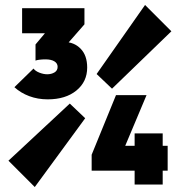

<svg xmlns="http://www.w3.org/2000/svg" viewBox="-20 -742 733 773"><path d="M261 -325 323 -266 120 11 14 -95ZM431 -385 369 -444 564 -722 670 -616ZM172 -342Q132 -342 97.5 -355Q63 -368 38 -391L115 -466Q122 -456 138.5 -449.5Q155 -443 170 -443Q187 -443 199.5 -450.5Q212 -458 212 -473Q212 -487 199 -495Q186 -503 163 -503Q150 -503 138.5 -501.5Q127 -500 123 -498L177 -564Q199 -568 214 -570.5Q229 -573 238 -573Q278 -573 304.5 -546Q331 -519 331 -470Q331 -413 287.5 -377.5Q244 -342 172 -342ZM123 -498V-563L191 -644H320L250 -564ZM69 -608V-709H320V-644L232 -608ZM349 -119 447 -359H570L469 -119ZM349 -55V-119L379 -155H655V-55ZM522 1V-205H635V1Z"/></svg>

Font: Outfit Thin ExtraBold
Style: Regular
Weight: 800
Version: Version 1.100;gftools[0.9.27]